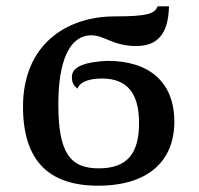

<svg xmlns="http://www.w3.org/2000/svg" viewBox="-20 -579 630 609"><path d="M291 10C452 10 533 -70 533 -193C533 -318 454 -386 321 -386C253 -383 208 -369 208 -335C208 -316 214 -307 226 -298C230 -314 254 -330 303 -330C387 -330 421 -279 421 -189C421 -97 388 -45 293 -45C202 -45 165 -95 165 -248C165 -385 200 -467 270 -467C311 -467 339 -433 412 -433C477 -433 514 -468 516 -559H480C471 -536 450 -527 344 -527C189 -527 53 -436 53 -241C53 -68 136 10 291 10Z"/></svg>

Font: Noto Serif Thai Medium
Style: Regular
Weight: 500
Designer: Monotype Design Team
Foundry: Monotype Imaging Inc.
Version: Version 1.901;PS 001.901;hotconv 1.0.88;makeotf.lib2.5.64775